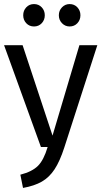

<svg xmlns="http://www.w3.org/2000/svg" viewBox="-23 -911 498 943"><path d="M293 -187Q271 -119 245 -79.5Q219 -40 182.5 -19Q146 2 90 12L77 -53Q135 -68 163.5 -96.5Q192 -125 211 -189H178L-3 -689H88L235 -245L367 -689H455ZM197 -836Q197 -813 182 -797Q167 -781 144 -781Q121 -781 106 -797Q91 -813 91 -836Q91 -859 106 -875Q121 -891 144 -891Q167 -891 182 -875Q197 -859 197 -836ZM372 -836Q372 -813 357 -797Q342 -781 319 -781Q297 -781 281.5 -797Q266 -813 266 -836Q266 -859 281.5 -875Q297 -891 319 -891Q342 -891 357 -875Q372 -859 372 -836Z"/></svg>

Font: Fira Sans Extra Condensed
Style: Regular
Weight: 400
Width: 1
Designer: Carrois Corporate & Edenspiekermann AG
Foundry: Carrois Corporate GbR & Edenspiekermann AG
Version: Version 4.203